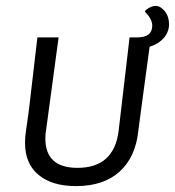

<svg xmlns="http://www.w3.org/2000/svg" viewBox="-20 -626 594 652"><path d="M488 -467 458 -245 450 -184Q441 -93 386.5 -43.5Q332 6 238 6Q157 6 111 -32Q65 -70 65 -141Q65 -161 68 -180L78 -251L107 -499H179L137 -188Q134 -172 134 -156Q134 -56 243 -56Q368 -56 383 -183L420 -499H446Q497 -499 497 -539Q497 -562 472 -586L475 -592Q494 -606 508 -606Q525 -606 539.5 -588Q554 -570 554 -544Q554 -518 536.5 -497.5Q519 -477 488 -467Z"/></svg>

Font: Alegreya Sans SC
Style: Italic
Weight: 400
Italic angle: -7°
Designer: Juan Pablo del Peral
Foundry: Huerta Tipografica
Version: Version 2.008; ttfautohint (v1.6)